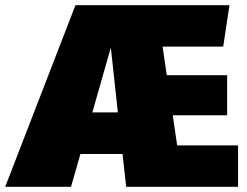

<svg xmlns="http://www.w3.org/2000/svg" viewBox="-54 -718 948 738"><path d="M627 -159 610 -275H819V-429H587L571 -539H804L828 -698H236L-34 0H219L255 -126H417L431 0H861V-159ZM301 -286 372 -535 399 -286Z"/></svg>

Font: Fira Sans Ultra
Style: Regular
Weight: 950
Designer: Carrois Corporate & Edenspiekermann AG
Foundry: Carrois Corporate GbR & Edenspiekermann AG
Version: Version 4.203;PS 004.203;hotconv 1.0.88;makeotf.lib2.5.64775